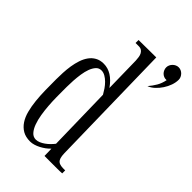

<svg xmlns="http://www.w3.org/2000/svg" viewBox="-199 -759 781 781"><g transform="rotate(45 191.5 -368.5)"><path d="M204.1 -585Q203.6 -593.8 202.4 -602.5Q201.2 -611.3 197.8 -618.4Q194.3 -625.5 188 -630.1Q181.6 -634.8 170.9 -634.8H152.8V-651.9Q159.2 -651.9 166.5 -652.1Q173.8 -652.3 185.1 -652.3Q196.3 -652.3 212.6 -652.6Q229 -652.8 253.9 -652.8L265.1 -112.8Q265.6 -97.2 268.3 -87.9Q271 -78.6 277.1 -73.5Q283.2 -68.4 293 -66.9Q302.7 -65.4 316.9 -65.9V-48.8Q310.5 -48.3 303.5 -48.1Q296.4 -47.9 285.4 -47.9Q274.4 -47.9 257.8 -47.9Q241.2 -47.9 215.8 -47.9L214.8 -88.9Q207 -80.6 197 -73.2Q187 -65.9 176.3 -60.3Q165.5 -54.7 154.3 -51.3Q143.1 -47.9 132.8 -47.9Q106.9 -47.9 89.4 -58.1Q71.8 -68.4 60.1 -86.2Q48.3 -104 42 -128.4Q35.6 -152.8 32.7 -181.2Q29.8 -209.5 29.3 -240.2Q28.8 -271 28.8 -301.8Q28.8 -319.3 29.8 -339.8Q30.8 -360.4 33.9 -380.6Q37.1 -400.9 43.2 -419.4Q49.3 -438 59.6 -452.4Q69.8 -466.8 85 -475.3Q100.1 -483.9 121.1 -483.9Q169.4 -483.9 207 -430.2ZM133.8 -458Q119.6 -458 110.4 -447.8Q101.1 -437.5 95.2 -421.6Q89.4 -405.8 86.4 -386Q83.5 -366.2 82.3 -346.9Q81.1 -327.6 81.1 -311Q81.1 -294.4 81.1 -285.2Q81.1 -271 81.3 -249.5Q81.5 -228 83.3 -204.1Q85 -180.2 88.9 -156.2Q92.8 -132.3 99.9 -113Q106.9 -93.8 117.7 -81.8Q128.4 -69.8 144 -69.8Q152.8 -69.8 162.6 -74Q172.4 -78.1 181.6 -84.7Q190.9 -91.3 199.2 -99.6Q207.5 -107.9 213.9 -116.2L208 -392.1Q202.1 -402.8 194.1 -414.6Q186 -426.3 176.5 -435.8Q167 -445.3 156 -451.7Q145 -458 133.8 -458ZM382.8 -652.8Q382.8 -637.7 377 -620.8Q371.1 -604 361.1 -588.9Q351.1 -573.7 338.1 -561.8Q325.2 -549.8 311 -544.9Q325.2 -561.5 335 -578.4Q344.7 -595.2 349.1 -617.2H347.2Q339.8 -616.7 333.3 -619.4Q326.7 -622.1 321.8 -627Q316.9 -631.8 314 -638.7Q311 -645.5 311 -652.8Q311 -660.2 314 -666.5Q316.9 -672.9 322 -678Q327.1 -683.1 333.5 -686Q339.8 -689 347.2 -689Q354.5 -689 360.8 -686Q367.2 -683.1 372.1 -678Q377 -672.9 379.9 -666.5Q382.8 -660.2 382.8 -652.8Z"/></g></svg>

Font: Bigelow Rules
Style: Regular
Weight: 400
Designer: Astigmatic (AOETI)
Foundry: Astigmatic (AOETI)
Version: Version 1.001